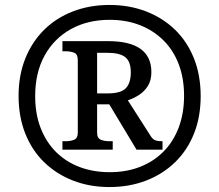

<svg xmlns="http://www.w3.org/2000/svg" viewBox="-20 -745 885 775"><path d="M422 10Q342 10 275 -16Q208 -42 158.5 -90Q109 -138 82 -206Q55 -274 55 -358Q55 -441 82 -508.5Q109 -576 158 -624.5Q207 -673 274.5 -699Q342 -725 422 -725Q502 -725 569.5 -699Q637 -673 686.5 -625Q736 -577 763 -509Q790 -441 790 -357Q790 -273 763 -205.5Q736 -138 686.5 -90Q637 -42 569.5 -16Q502 10 422 10ZM422.5 -50Q491 -50 545.8 -71.7Q600.7 -93.3 640.5 -133.7Q680.3 -174 701.6 -231.1Q723 -288.2 723 -358.1Q723 -429 701.5 -485.5Q680 -542 640 -581.9Q600.1 -621.7 545 -643.4Q489.9 -665 422.7 -665Q334 -665 266.2 -627.5Q198.5 -590.1 160.2 -521Q122 -452 122 -356.7Q122 -284.9 144.2 -227.9Q166.5 -170.9 206.6 -131.1Q246.8 -91.3 301.9 -70.6Q357 -50 422.5 -50ZM232 -141V-175H245Q265 -175 279.5 -181Q294 -187 294 -210V-503Q294 -526 279.5 -532Q265 -538 245 -538H232V-579H415Q504 -579 547.5 -547.5Q591 -516 591 -454Q591 -420.6 577 -398.3Q563 -376 541.7 -362.1Q520.4 -348.2 496 -340L585 -201Q594 -185 604 -180Q614 -175 636 -175V-141H531L421 -324H372V-209.5Q372 -187 387 -181Q402 -175 421 -175H435V-141ZM414.4 -368Q468 -368 488 -389Q508 -410 508 -453Q508 -496 486 -514Q464 -532 411 -532H372V-368Z"/></svg>

Font: Noto Serif Armenian
Style: Regular
Weight: 400
Designer: Monotype Design Team
Foundry: Monotype Imaging Inc.
Version: Version 2.007